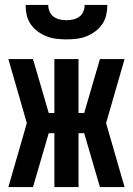

<svg xmlns="http://www.w3.org/2000/svg" viewBox="-20 -760 540 780"><path d="M201 0V-219H178L114 0H14L89 -260L14 -520H114L178 -301H201V-520H299V-301H322L386 -520H486L411 -260L486 0H386L322 -219H299V0ZM250 -600Q229 -600 208.5 -602.5Q188 -605 169 -612.5Q150 -620 133 -632.5Q116 -645 104.5 -662Q93 -679 88.5 -699Q84 -719 84 -740H176Q176 -726 181.5 -713Q187 -700 198 -692Q209 -684 222.5 -681Q236 -678 250 -678Q264 -678 277.5 -681Q291 -684 302 -692Q313 -700 318.5 -713Q324 -726 324 -740H416Q416 -719 411.5 -699Q407 -679 395.5 -662Q384 -645 367 -632.5Q350 -620 331 -612.5Q312 -605 291.5 -602.5Q271 -600 250 -600Z"/></svg>

Font: Iosevka SS04 Extrabold
Style: Regular
Weight: 800
Monospace: yes
Designer: Belleve Invis
Foundry: Belleve Invis
Version: Version 19.0.0; ttfautohint (v1.8.4)